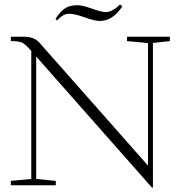

<svg xmlns="http://www.w3.org/2000/svg" viewBox="-20 -827 803 857"><path d="M424.8 -733.4Q402.3 -733.4 357.9 -749.5Q313.5 -765.6 288.1 -765.6Q261.7 -765.6 234.4 -735.4L228 -743.2Q248.5 -774.9 269.5 -789.3Q290.5 -803.7 324.2 -803.7Q348.1 -803.7 389.6 -788.6Q435.5 -772.9 450.7 -772.9Q481.4 -772.9 515.6 -807.1L525.9 -798.3Q483.4 -733.4 424.8 -733.4ZM28.3 0V-19.5L119.6 -28.3V-599.6L115.7 -604Q92.3 -630.4 78.1 -637Q64 -643.6 28.3 -643.6V-663.1H86.9Q131.8 -663.1 154.8 -637.7L640.6 -87.9V-634.8L546.9 -643.6V-663.1H738.3V-643.6L662.6 -635.3V10.3H658.2L141.6 -574.7V-28.3L229 -19.5V0Z"/></svg>

Font: Elstob ExtraLight
Style: Regular
Weight: 200
Designer: Peter S. Baker
Version: Version 1.015